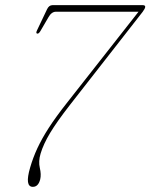

<svg xmlns="http://www.w3.org/2000/svg" viewBox="-20 -720 584 745"><path d="M136 -24Q128.5 5 107.5 5Q75 5 97 -70Q108 -108 125 -144.8Q142 -181.5 169.2 -223.8Q196.5 -266 239 -320L517.5 -674.5H197Q180 -674.5 168 -653L136.5 -599Q130.5 -589 125 -589.5Q117.5 -590 124 -603L162.5 -684Q170 -700 183.5 -700H534Q543.5 -700 543.5 -693.5Q543 -686.5 533.5 -674L251.5 -313Q200.5 -247.5 174.5 -204.2Q148.5 -161 137.5 -124Q128.5 -94 134.5 -68.5Q140.5 -43 136 -24Z"/></svg>

Font: Fraunces 144pt Soft Thin
Style: Italic
Weight: 100
Italic angle: -16°
Version: Version 1.000;[0bf87f6ff]